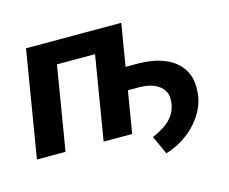

<svg xmlns="http://www.w3.org/2000/svg" viewBox="-97 -680 1133 951"><g transform="rotate(-15 469.5 -205.0)"><path d="M644.9 136.5 601.2 41.3Q637.6 26.1 664.9 7.6Q692.2 -11 709.5 -35.3Q726.8 -59.6 732.4 -91.4Q739.9 -132.6 724.2 -159.9Q708.4 -187.2 675.3 -200.9Q642.3 -214.6 597.9 -214.6H492.7L511.8 -329.6H616.9Q702.9 -329.8 764.2 -303.5Q825.5 -277.1 854 -224.1Q882.4 -171 869.2 -91.4Q864.5 -62.2 848.5 -29.3Q832.5 3.5 804.7 35.4Q776.9 67.2 737.1 93.6Q697.4 120.1 644.9 136.5ZM596.2 -545.9 505.9 0H359.5L430.6 -429.5H235.2L164.1 0H17.5L107.8 -545.9Z"/></g></svg>

Font: Adwaita Sans
Style: Italic
Weight: 400
Italic angle: -9.39999°
Designer: Rasmus Andersson
Foundry: rsms
Version: Version 4.001;git-9221beed3